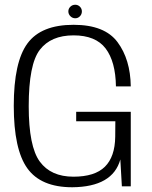

<svg xmlns="http://www.w3.org/2000/svg" viewBox="-20 -785 642 809"><path d="M284.5 4Q455 2.5 487 -113L493.5 0H531V-314H301V-274H466L465.5 -209Q464.5 -124.5 422 -82.5Q379.5 -40.5 289.5 -40.5Q194.5 -40.5 147.8 -104Q101 -167.5 101 -337.5Q101 -514.5 147.8 -575.2Q194.5 -636 290 -636Q383 -636 425 -580.8Q467 -525.5 468.5 -421H531Q529.5 -534.5 475.2 -607.5Q421 -680.5 290 -680.5Q153.5 -680.5 95.8 -602.2Q38 -524 38 -339Q38 -155.5 95.2 -75.8Q152.5 4 284.5 4ZM297 -708Q308.5 -708 316.8 -716.5Q325 -725 325 -737Q325 -748.5 316.8 -756.8Q308.5 -765 297 -765Q285 -765 276.5 -756.8Q268 -748.5 268 -737Q268 -725 276.8 -716.5Q285.5 -708 297 -708Z"/></svg>

Font: Anybody Thin Light
Style: Regular
Weight: 300
Version: Version 1.113;gftools[0.9.25]